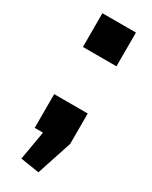

<svg xmlns="http://www.w3.org/2000/svg" viewBox="-171 -542 572 721"><g transform="rotate(30 115.0 -181.5)"><path d="M185.5 -146.3V-14.6L135.5 137.5L54.4 124.8L76 0H40V-146.3ZM190.3 -500V-353.7H44.9V-500Z"/></g></svg>

Font: Pathway Extreme 8pt Thin
Style: Regular
Weight: 100
Designer: Eduardo Rodriguez Tunni
Foundry: Eduardo Rodriguez Tunni
Version: Version 1.000